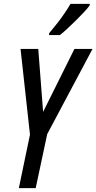

<svg xmlns="http://www.w3.org/2000/svg" viewBox="-20 -965 495 985"><path d="M76.7 0 133.8 -274.4 85.4 -713.9H176.3L201.2 -391.1L361.8 -713.9H454.6L222.2 -276.9L163.1 0ZM231.4 -785.2 232.4 -794.9Q254.4 -820.8 274.7 -846.9Q294.9 -873 312 -898.2Q329.1 -923.3 341.8 -945.3H440.9L439.9 -937Q429.7 -922.9 410.2 -901.9Q390.6 -880.9 367.7 -858.4Q344.7 -835.9 323.5 -816.2Q302.2 -796.4 287.6 -785.2Z"/></svg>

Font: Open Sans Condensed Medium
Style: Italic
Weight: 500
Width: 3
Italic angle: -12°
Designer: Monotype Design Team
Foundry: Monotype Imaging Inc.
Version: Version 3.000